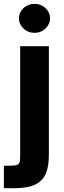

<svg xmlns="http://www.w3.org/2000/svg" viewBox="-46 -789 338 1012"><path d="M-5.7 84.5Q17.8 84.5 31.1 83.1Q44.4 81.7 51 75.6Q57.5 69.6 58.9 57.2Q60.4 44.7 60.4 22.7V-545.5H211.6V25.2Q211.6 79.2 199.9 114.2Q188.2 149.1 162.8 169.4Q137.4 189.6 97.8 196.9Q58.2 204.2 2.5 202.8H-25.6V84.5ZM135.7 -768.8Q152.7 -768.8 167.6 -762.8Q182.5 -756.7 193.7 -746.4Q204.9 -736.2 211.3 -722.1Q217.7 -708.1 217.7 -692.5Q217.7 -676.5 211.3 -662.6Q204.9 -648.8 193.7 -638.3Q182.5 -627.8 167.6 -621.8Q152.7 -615.8 135.7 -615.8Q119 -615.8 104 -621.8Q89.1 -627.8 77.9 -638.3Q66.8 -648.8 60.4 -662.6Q54 -676.5 54 -692.5Q54 -708.1 60.4 -722.1Q66.8 -736.2 77.9 -746.4Q89.1 -756.7 104 -762.8Q119 -768.8 135.7 -768.8Z"/></svg>

Font: Cannonade
Style: Bold
Weight: 700
Designer: Rasmus Andersson
Foundry: rsms
Version: Version 3.012;git-f93a4a705